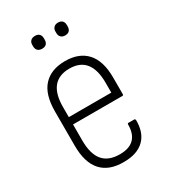

<svg xmlns="http://www.w3.org/2000/svg" viewBox="-165 -728 722 818"><g transform="rotate(-30 196.0 -319.5)"><path d="M201 8Q128 9 90.5 -32.5Q53 -74 53 -157V-325Q53 -409 90.5 -449.5Q128 -490 197 -490Q266 -490 303 -449Q340 -408 340 -327V-245Q340 -239 335 -239H92V-160Q92 -94 119 -61.5Q146 -29 202 -29Q249 -29 272 -52.5Q295 -76 295 -120Q295 -127 299 -127H328Q332 -127 334 -122Q335 -59 300.5 -25.5Q266 8 201 8ZM92 -275H301V-324Q301 -388 275 -420.5Q249 -453 197 -453Q145 -453 118.5 -421Q92 -389 92 -324ZM140 -584Q126 -584 118.5 -591.5Q111 -599 111 -612V-620Q111 -632 118.5 -639.5Q126 -647 140 -647Q154 -647 161 -639.5Q168 -632 168 -620V-612Q168 -599 161 -591.5Q154 -584 140 -584ZM253 -584Q240 -584 232.5 -591.5Q225 -599 225 -612V-620Q225 -632 232.5 -639.5Q240 -647 253 -647Q267 -647 274 -639.5Q281 -632 281 -620V-612Q281 -599 274 -591.5Q267 -584 253 -584Z"/></g></svg>

Font: Sofia Sans Condensed ExtraLight
Style: Regular
Weight: 250
Version: Version 4.100